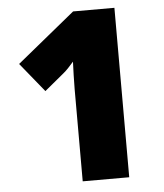

<svg xmlns="http://www.w3.org/2000/svg" viewBox="-52 -760 689 806"><g transform="rotate(-5 293.0 -357.0)"><path d="M460 0H264V-353Q264 -363 264 -389Q264 -415 265 -447Q266 -479 267 -504Q254 -489 243.5 -478Q233 -467 222 -458L141 -391L41 -514L286 -714H460Z"/></g></svg>

Font: Noto Sans Syriac Eastern Black
Style: Regular
Weight: 900
Designer: Patrick Giasson and the Monotype Design Team
Foundry: Monotype Imaging Inc.
Version: Version 3.001; ttfautohint (v1.8.4.7-5d5b)